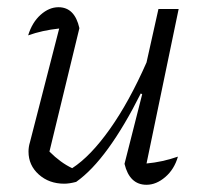

<svg xmlns="http://www.w3.org/2000/svg" viewBox="-20 -506 569 532"><path d="M325 -52 374 -245 370 -247Q325 -157 280 -95Q235 -33 191 -2Q172 3 158 3Q116 3 87.5 -22.5Q59 -48 59 -86Q59 -99 63 -112L144 -427Q97 -422 58 -408Q69 -444 92.5 -465Q116 -486 142 -486Q187 -486 200 -428L117 -86Q148 -55 180 -40Q231 -73 284.5 -148.5Q338 -224 386 -333L419 -481H475L386 -53Q430 -57 473 -72Q463 -37 438 -15.5Q413 6 386 6Q339 6 325 -52Z"/></svg>

Font: Piazzolla Light
Style: Italic
Weight: 300
Italic angle: -11.3°
Designer: Juan Pablo del Peral
Foundry: Huerta Tipografica
Version: Version 1.330